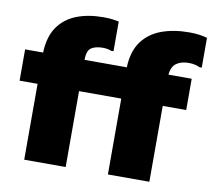

<svg xmlns="http://www.w3.org/2000/svg" viewBox="-84 -871 1067 967"><g transform="rotate(10 450.0 -388.0)"><path d="M100 0V-388H8V-548H100Q103 -630 138 -680Q173 -730 232.5 -753Q292 -776 368 -776Q398 -776 415.5 -773.5Q433 -771 448 -768V-616H436Q417 -624 392 -624Q356 -624 334 -610Q312 -596 312 -548H528Q531 -630 567.5 -680Q604 -730 666 -753Q728 -776 808 -776Q838 -776 861.5 -772.5Q885 -769 900 -764V-612H888Q879 -617 864.5 -620.5Q850 -624 832 -624Q794 -624 769.5 -607Q745 -590 741 -548H860V-388H740V0H528V-388H312V0Z"/></g></svg>

Font: Kufam Black
Style: Regular
Weight: 900
Designer: Wael Morcos, Artur Schmal
Foundry: Original Type
Version: Version 1.301; ttfautohint (v1.8.3)